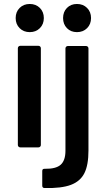

<svg xmlns="http://www.w3.org/2000/svg" viewBox="-20 -743 534 968"><path d="M59 -652Q59 -683 79 -703Q99 -723 130 -723Q161 -723 181 -703Q201 -683 201 -652Q201 -621 181 -601Q161 -581 130 -581Q99 -581 79 -601Q59 -621 59 -652ZM82 -512H174Q179 -512 182.5 -508.5Q186 -505 186 -500V-12Q186 -7 182.5 -3.5Q179 0 174 0H82Q77 0 73.5 -3.5Q70 -7 70 -12V-500Q70 -505 73.5 -508.5Q77 -512 82 -512ZM298 -652Q298 -683 317.5 -703Q337 -723 368 -723Q399 -723 419 -703Q439 -683 439 -652Q439 -621 419 -601Q399 -581 368 -581Q337 -581 317.5 -601Q298 -621 298 -652ZM206 108Q262 109 286 87.5Q310 66 310 17V-499Q310 -504 313.5 -507.5Q317 -511 322 -511H414Q419 -511 422.5 -507.5Q426 -504 426 -499V16Q426 89 405.5 130Q385 171 337.5 189Q290 207 205 205Q193 205 193 193V119Q193 107 206 108Z"/></svg>

Font: Barlow SemiBold
Style: Regular
Weight: 600
Designer: Jeremy Tribby
Foundry: Tribby Type
Version: Version 1.422